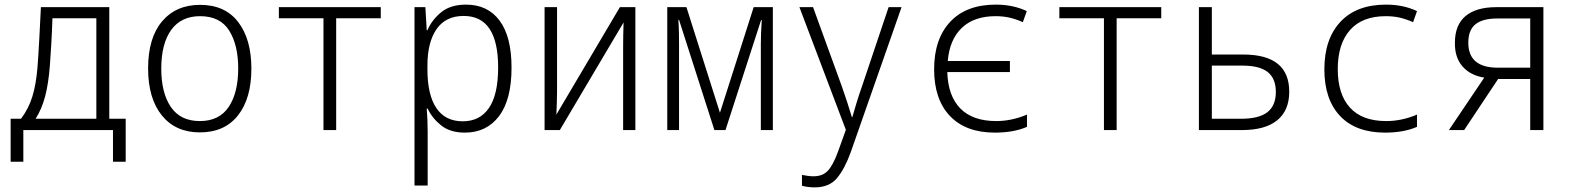

<svg xmlns="http://www.w3.org/2000/svg" viewBox="-20 -563 6796 831"><path d="M26 137V-49H71Q104 -93 120 -145Q136 -197 142 -269Q144 -296 146 -325.5Q148 -355 150.5 -403Q153 -451 157 -532H453V-49H524V137H469V0H81V137ZM196 -281Q190 -202 175.5 -146.5Q161 -91 134 -49H397V-484H207Q205 -424 202 -373.5Q199 -323 196 -281Z M845 10Q740 10 680.5 -63.5Q621 -137 621 -267Q621 -399 681.5 -470.5Q742 -542 846 -542Q954 -542 1011 -467.5Q1068 -393 1068 -266Q1068 -137 1010 -63.5Q952 10 845 10ZM845 -39Q929 -39 970 -100.5Q1011 -162 1011 -267Q1011 -368 972 -430.5Q933 -493 846 -493Q764 -493 721 -433.5Q678 -374 678 -266Q678 -161 719.5 -100Q761 -39 845 -39Z M1380 0V-484H1187V-532H1628V-484H1435V0Z M1774 240V-532H1821L1827 -432H1830Q1849 -477 1889.5 -510Q1930 -543 1997 -543Q2091 -543 2142.5 -473.5Q2194 -404 2194 -270Q2194 -132 2140 -60.5Q2086 11 1992 11Q1928 11 1889 -20.5Q1850 -52 1831 -93H1827Q1831 -44 1831 8V240ZM1983 -38Q2057 -38 2096.5 -96Q2136 -154 2136 -271Q2136 -494 1987 -494Q1909 -494 1869.5 -437Q1830 -380 1830 -280V-262Q1830 -153 1868.5 -95.5Q1907 -38 1983 -38Z M2337 0V-532H2391V-167Q2391 -142 2390 -117.5Q2389 -93 2388 -67L2663 -532H2730V0H2677V-363Q2677 -413 2679 -466L2403 0Z M2868 0V-532H2951L3096 -75L3242 -532H3325V0H3273V-374Q3273 -396 3274 -421Q3275 -446 3277 -476H3274L3120 0H3072L2919 -477H2916Q2918 -448 2918.5 -422.5Q2919 -397 2919 -373V0Z M3506 248Q3477 248 3451 241V194Q3462 196 3475 198Q3488 200 3501 200Q3540 200 3562.5 176.5Q3585 153 3606 96L3641 -1L3440 -532H3499L3624 -188Q3638 -148 3648 -117Q3658 -86 3667 -56H3669Q3678 -88 3688 -120.5Q3698 -153 3711 -190L3826 -532H3882L3662 96Q3636 168 3602.5 208Q3569 248 3506 248Z M4286 11Q4160 11 4091.5 -61Q4023 -133 4023 -263Q4023 -394 4092.5 -468.5Q4162 -543 4290 -543Q4365 -543 4424 -515L4407 -467Q4378 -480 4350 -486.5Q4322 -493 4289 -493Q4196 -493 4143 -442.5Q4090 -392 4082 -299H4351V-251H4080Q4083 -148 4136.5 -93.5Q4190 -39 4292 -39Q4358 -39 4425 -67V-14Q4395 -1 4360 5Q4325 11 4286 11Z M4758 0V-484H4565V-532H5006V-484H4813V0Z M5169 0V-532H5225V-327H5361Q5560 -327 5560 -166Q5560 -85 5508 -42.5Q5456 0 5355 0ZM5225 -49H5351Q5429 -49 5465.5 -77.5Q5502 -106 5502 -165Q5502 -223 5467 -251Q5432 -279 5358 -279H5225Z M5975 11Q5848 11 5780 -61Q5712 -133 5712 -263Q5712 -394 5781.5 -468.5Q5851 -543 5979 -543Q6054 -543 6113 -515L6096 -467Q6067 -480 6039 -486.5Q6011 -493 5978 -493Q5876 -493 5823 -433Q5770 -373 5770 -264Q5770 -155 5823 -97Q5876 -39 5980 -39Q6047 -39 6113 -67V-14Q6083 -1 6048.5 5Q6014 11 5975 11Z M6251 0 6404 -227Q6343 -237 6309.5 -276Q6276 -315 6277 -378Q6277 -455 6323 -493.5Q6369 -532 6456 -532H6660V0H6603V-221H6464L6317 0ZM6463 -270H6603V-483H6461Q6397 -483 6366 -458Q6335 -433 6335 -378Q6335 -270 6463 -270Z"/></svg>

Font: Noto Sans Mono SemiCondensed Light
Style: Regular
Weight: 300
Width: 4
Designer: Monotype Design Team
Foundry: Monotype Imaging Inc.
Version: Version 2.014; ttfautohint (v1.8.4.7-5d5b)